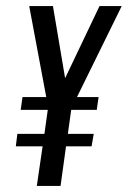

<svg xmlns="http://www.w3.org/2000/svg" viewBox="-20 -611 420 631"><path d="M101 0 120 -130H32L37 -171H126L137 -250H48L54 -292H132L76 -591H154L194 -354L307 -591H380L233 -292H304L298 -250H214L203 -171H288L281 -130H197L179 0Z"/></svg>

Font: Alumni Sans Thin Medium
Style: Italic
Weight: 500
Italic angle: -8°
Version: Version 1.016